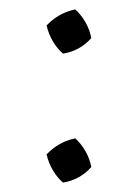

<svg xmlns="http://www.w3.org/2000/svg" viewBox="-20 -387 297 408"><path d="M114 1Q102 -9 92.5 -25Q83 -41 79 -59Q105 -86 140 -93Q153 -81 162 -65Q171 -49 174 -32Q150 -5 114 1ZM114 -273Q102 -283 92.5 -299Q83 -315 79 -333Q105 -360 140 -367Q153 -355 162 -339Q171 -323 174 -306Q150 -279 114 -273Z"/></svg>

Font: Piazzolla Light
Style: Regular
Weight: 300
Designer: Juan Pablo del Peral
Foundry: Huerta Tipografica
Version: Version 1.330